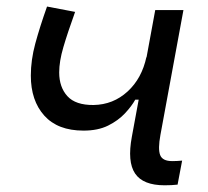

<svg xmlns="http://www.w3.org/2000/svg" viewBox="-20 -548 626 578"><path d="M231.4 -154.8Q153.8 -154.8 113.3 -200Q72.8 -245.1 72.8 -320.3Q72.8 -367.2 86.2 -416.7Q99.6 -466.3 121.6 -528.3L206.1 -512.2Q183.1 -448.2 170.7 -405.8Q158.2 -363.3 158.2 -330.1Q158.2 -285.6 182.9 -258.5Q207.5 -231.4 261.7 -231.9Q320.8 -232.9 364 -272.5Q407.2 -312 420.9 -377V-374L447.3 -517.6H532.2L462.9 -141.6Q455.1 -99.1 462.2 -81.1Q469.2 -63 498.5 -63Q512.2 -63 528.3 -64.5L514.6 7.8Q505.9 8.8 496.1 9.3Q486.3 9.8 475.6 9.8Q410.6 9.8 386.7 -25.6Q362.8 -61 377 -136.7L397.5 -248H387.2Q376.5 -228.5 356.2 -206.8Q335.9 -185.1 305.4 -169.9Q274.9 -154.8 231.4 -154.8Z"/></svg>

Font: Cascadia Code NF SemiLight
Style: Italic
Weight: 350
Italic angle: -10°
Monospace: yes
Designer: Aaron Bell
Foundry: Saja Typeworks
Version: Version 2404.023; ttfautohint (v1.8.4)